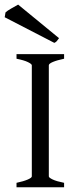

<svg xmlns="http://www.w3.org/2000/svg" viewBox="-39 -796 333 816"><path d="M31.2 0V-19Q61.5 -25.4 78.9 -33Q96.2 -40.5 96.2 -46.4V-518.6Q96.2 -523.9 79.8 -532Q63.5 -540 31.2 -546.4V-565.9H233.4V-546.4Q203.1 -540 185.8 -532.7Q168.5 -525.4 168.5 -518.6V-46.4Q168.5 -41 184.8 -33.2Q201.2 -25.4 233.4 -19V0ZM211.9 -633.8Q205.6 -625.5 202.4 -621.3Q199.2 -617.2 191.9 -613.8L-19 -722.7L-15.6 -743.2Q-8.8 -750 9.8 -760.5Q28.3 -771 38.1 -776.4Z"/></svg>

Font: Dai Banna SIL Light
Style: Regular
Weight: 300
Designer: Victor Gaultney
Foundry: SIL International
Version: Version 4.000